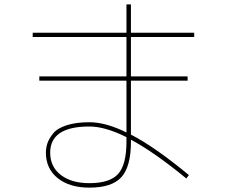

<svg xmlns="http://www.w3.org/2000/svg" viewBox="-20 -820 1040 880"><path d="M190.4 -120.1Q190.4 -143.6 197.8 -164.6Q205.1 -185.5 224.1 -209Q243.2 -232.4 286.1 -246.1Q329.1 -259.8 389.6 -259.8Q464.8 -259.8 559.6 -212.9V-450.2H160.2V-469.7H559.6V-650.4H129.9V-669.9H559.6V-799.8H580.1V-669.9H870.1V-650.4H580.1V-469.7H839.8V-450.2H580.1V-203.1Q691.4 -145.5 845.7 -17.6L834 -2Q686.5 -123 580.1 -179.7V-169.9Q580.1 -56.6 536.6 -8.3Q493.2 40 389.6 40Q298.8 40 244.6 -3.4Q190.4 -46.9 190.4 -120.1ZM559.6 -191.4Q461.9 -240.2 389.6 -240.2Q210 -240.2 210 -120.1Q210 -55.7 258.8 -18.1Q307.6 19.5 389.6 19.5Q483.4 19.5 521.5 -22.9Q559.6 -65.4 559.6 -169.9Z"/></svg>

Font: Mgen+ 1m thin
Style: Regular
Weight: 100
Designer: [Source Han Sans]
Ryoko NISHIZUKA  (kana & ideographs); Paul D. Hunt (Latin, Greek & Cyrillic); Wenlong ZHANG  (bopomofo
Version: Version 1.059.20150602